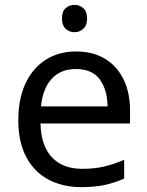

<svg xmlns="http://www.w3.org/2000/svg" viewBox="-20 -757 604 787"><path d="M292 -546Q361 -546 410.5 -516Q460 -486 486.5 -431.5Q513 -377 513 -304V-251H146Q148 -160 192.5 -112.5Q237 -65 317 -65Q368 -65 407.5 -74.5Q447 -84 489 -102V-25Q448 -7 408 1.5Q368 10 313 10Q237 10 178.5 -21Q120 -52 87.5 -113.5Q55 -175 55 -264Q55 -352 84.5 -415Q114 -478 167.5 -512Q221 -546 292 -546ZM291 -474Q228 -474 191.5 -433.5Q155 -393 148 -321H421Q420 -389 389 -431.5Q358 -474 291 -474ZM286 -737Q306 -737 321.5 -723.5Q337 -710 337 -681Q337 -653 321.5 -639Q306 -625 286 -625Q264 -625 249 -639Q234 -653 234 -681Q234 -710 249 -723.5Q264 -737 286 -737Z"/></svg>

Font: Noto Sans Old Turkic
Style: Regular
Weight: 400
Designer: Monotype Design Team
Foundry: Monotype Imaging Inc.
Version: Version 2.003; ttfautohint (v1.8.4.7-5d5b)